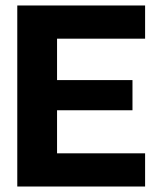

<svg xmlns="http://www.w3.org/2000/svg" viewBox="-20 -680 577 700"><path d="M43 0V-660H509V-539H188V-388H463V-278H188V-121H509V0Z"/></svg>

Font: Bricolage Grotesque 96pt Bricolage Grotesque 48pt Regular
Style: Bold
Weight: 700
Designer: Mathieu Triay
Foundry: Atelier Triay
Version: Version 1.001; ttfautohint (v1.8.4.7-5d5b);gftools[0.9.33.de